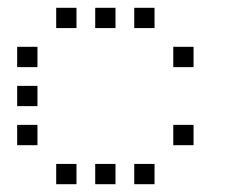

<svg xmlns="http://www.w3.org/2000/svg" viewBox="-20 -496 640 492"><path d="M125 -476Q124 -476 124 -476Q124 -476 124 -475V-425Q124 -424 124 -424Q124 -424 125 -424H175Q176 -424 176 -424Q176 -424 176 -425V-475Q176 -476 176 -476Q176 -476 175 -476ZM225 -476Q224 -476 224 -476Q224 -476 224 -475V-425Q224 -424 224 -424Q224 -424 225 -424H275Q276 -424 276 -424Q276 -424 276 -425V-475Q276 -476 276 -476Q276 -476 275 -476ZM325 -476Q324 -476 324 -476Q324 -476 324 -475V-425Q324 -424 324 -424Q324 -424 325 -424H375Q376 -424 376 -424Q376 -424 376 -425V-475Q376 -476 376 -476Q376 -476 375 -476ZM25 -376Q24 -376 24 -376Q24 -376 24 -375V-325Q24 -324 24 -324Q24 -324 25 -324H75Q76 -324 76 -324Q76 -324 76 -325V-375Q76 -376 76 -376Q76 -376 75 -376ZM425 -376Q424 -376 424 -376Q424 -376 424 -375V-325Q424 -324 424 -324Q424 -324 425 -324H475Q476 -324 476 -324Q476 -324 476 -325V-375Q476 -376 476 -376Q476 -376 475 -376ZM25 -276Q24 -276 24 -276Q24 -276 24 -275V-225Q24 -224 24 -224Q24 -224 25 -224H75Q76 -224 76 -224Q76 -224 76 -225V-275Q76 -276 76 -276Q76 -276 75 -276ZM25 -176Q24 -176 24 -176Q24 -176 24 -175V-125Q24 -124 24 -124Q24 -124 25 -124H75Q76 -124 76 -124Q76 -124 76 -125V-175Q76 -176 76 -176Q76 -176 75 -176ZM425 -176Q424 -176 424 -176Q424 -176 424 -175V-125Q424 -124 424 -124Q424 -124 425 -124H475Q476 -124 476 -124Q476 -124 476 -125V-175Q476 -176 476 -176Q476 -176 475 -176ZM125 -76Q124 -76 124 -76Q124 -76 124 -75V-25Q124 -24 124 -24Q124 -24 125 -24H175Q176 -24 176 -24Q176 -24 176 -25V-75Q176 -76 176 -76Q176 -76 175 -76ZM225 -76Q224 -76 224 -76Q224 -76 224 -75V-25Q224 -24 224 -24Q224 -24 225 -24H275Q276 -24 276 -24Q276 -24 276 -25V-75Q276 -76 276 -76Q276 -76 275 -76ZM325 -76Q324 -76 324 -76Q324 -76 324 -75V-25Q324 -24 324 -24Q324 -24 325 -24H375Q376 -24 376 -24Q376 -24 376 -25V-75Q376 -76 376 -76Q376 -76 375 -76Z"/></svg>

Font: Doto
Style: Regular
Weight: 400
Monospace: yes
Version: Version 1.000